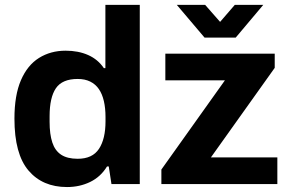

<svg xmlns="http://www.w3.org/2000/svg" viewBox="-20 -743 1168 775"><path d="M250.4 12Q151.7 12 95 -54.7Q38.3 -121.3 38.3 -264.2Q38.3 -358.6 64.5 -419.2Q90.6 -479.8 137.4 -509.1Q184.3 -538.4 244.9 -538.4Q296.3 -538.4 335.9 -520.8Q375.4 -503.2 399.2 -468H405.4V-723.4H544.2V0H429.9L419 -71.1H412Q386.4 -29.2 344 -8.6Q301.6 12 250.4 12ZM293.6 -102.1Q353.1 -102.1 379.5 -142.2Q405.9 -182.2 405.9 -253.3V-270.6Q405.9 -306.1 399.3 -334.8Q392.7 -363.6 379.1 -383.4Q365.5 -403.2 344.2 -413.7Q322.9 -424.3 293.6 -424.3Q231.2 -424.3 205.7 -386.9Q180.2 -349.5 180.2 -273.6V-251.1Q180.2 -201.3 191.1 -168.1Q201.9 -135 226.8 -118.5Q251.7 -102.1 293.6 -102.1ZM631.4 0V-58.7L887.9 -418.8H647.4V-526.4H1088.9V-469.1L831.3 -107.6H1099.5V0ZM693.6 -723.4H808L896.5 -622.7L840.1 -621.9L927.8 -723.4H1042.7L931.4 -591.2H805.7Z"/></svg>

Font: Archivo Variable SemiBold
Style: Regular
Weight: 600
Designer: Hector Gatti
Foundry: Omnibus-Type
Version: Version 2.001